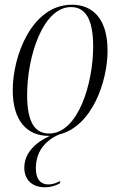

<svg xmlns="http://www.w3.org/2000/svg" viewBox="-20 -566 510 814"><path d="M186 10C188 10 190 10 192 10C138 34 83 78 83 145C83 194 114 228 171 228C192 228 211 223 233 212L236 201C219 210 202 216 185 216C156 216 132 198 132 148C132 75 173 29 231 4C371 -30 436 -222 436 -351C436 -490 370 -546 285 -546C115 -546 34 -329 34 -184C34 -52 96 10 186 10ZM188 0C130 0 95 -44 95 -164C95 -327 162 -536 281 -536C342 -536 375 -485 375 -369C375 -214 312 0 188 0Z"/></svg>

Font: Noto Serif Display Condensed Light
Style: Italic
Weight: 300
Width: 3
Italic angle: -12°
Designer: Monotype Design Team
Foundry: Monotype Imaging Inc.
Version: Version 2.009